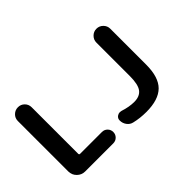

<svg xmlns="http://www.w3.org/2000/svg" viewBox="-92 -1078 1365 1365"><g transform="rotate(-45 590.0 -396.0)"><path d="M210 -662.1V-194.3Q210 -184.6 219.7 -184.6H438.5Q462.9 -184.6 479.5 -168Q496.1 -151.4 496.1 -127.4Q496.1 -103.5 479.5 -86.9Q462.9 -70.3 438.5 -70.3H156.2Q121.1 -70.3 96.2 -95.2Q71.3 -120.1 71.3 -155.3V-662.1Q71.3 -691.4 91.8 -711.4Q112.3 -731.4 141.1 -731.4Q169.9 -731.4 189.9 -711.4Q210 -691.4 210 -662.1ZM643.6 -75.2Q618.2 -81.1 602.1 -103Q585.9 -125 585.9 -153.3Q585.9 -174.8 603.5 -186.5Q615.2 -194.3 627.9 -194.3Q634.8 -194.3 642.6 -192.4Q702.1 -172.9 752.9 -172.9Q808.6 -172.9 834.5 -207Q860.4 -241.2 860.4 -325.2V-662.1Q860.4 -690.4 880.9 -710.9Q901.4 -731.4 930.2 -731.4Q959 -731.4 979.5 -710.9Q1000 -690.4 1000 -662.1V-300.8Q1000 -174.8 942.9 -118.2Q885.7 -61.5 762.7 -61.5Q700.2 -61.5 643.6 -75.2Z"/></g></svg>

Font: Gen Jyuu GothicX Bold
Style: Bold
Weight: 700
Designer: Ryoko NISHIZUKA (kana &amp; ideographs); Paul D. Hunt (Latin, Greek &amp; Cyrillic); Wenlong ZHANG (bopomofo); Sandoll C
Version: Version 1.058.20140828